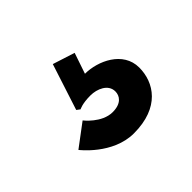

<svg xmlns="http://www.w3.org/2000/svg" viewBox="-101 -234 870 870"><g transform="rotate(-45 334.5 201.0)"><path d="M404 -6 298 -40 226 182 242 194C242 194 264 181 318 181C360 181 411 202 411 248C411 276 392 306 336 306C267 306 213 236 213 236L105 317C105 317 201 442 336 442C502 442 564 343 564 248C564 144 452 94 370 94Z"/></g></svg>

Font: Hussar Dziwak
Style: Regular
Weight: 400
Version: Version 1.022